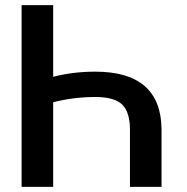

<svg xmlns="http://www.w3.org/2000/svg" viewBox="-20 -731 730 751"><path d="M64.5 0V-710.9H188V-430.7Q266.1 -450.7 353 -450.7Q481 -450.7 545.9 -394.3Q610.8 -337.9 611.8 -226.1V0H488.3V-226.1Q487.8 -293.9 457 -322.8Q426.3 -351.6 353 -351.6Q268.1 -351.6 188 -331.1V0Z"/></svg>

Font: Roboto Medium
Style: Regular
Weight: 500
Designer: Google
Version: Version 2.134; 2016; ttfautohint (v1.6)